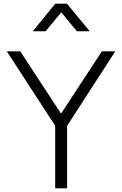

<svg xmlns="http://www.w3.org/2000/svg" viewBox="-20 -1024 664 1044"><path d="M280 0V-340L17 -745H90L312 -406L534 -745H607L345 -340V0ZM158 -854 281 -1004H344L468 -854H398L313 -957L228 -854Z"/></svg>

Font: Plus Jakarta Sans Light
Style: Regular
Weight: 300
Designer: Gumpita Rahayu
Foundry: Tokotype
Version: Version 2.006; ttfautohint (v1.8.4.7-5d5b)